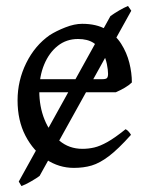

<svg xmlns="http://www.w3.org/2000/svg" viewBox="-20 -549 502 645"><path d="M369 -239H89L90 -283H324Q336 -283 339.5 -287Q343 -291 343 -301Q343 -314 339 -334Q335 -354 324.5 -373Q314 -392 294 -405Q274 -418 242 -418Q203 -418 174 -395Q145 -372 128.5 -332.5Q112 -293 112 -243Q112 -191 129.5 -147.5Q147 -104 179.5 -76.5Q212 -49 257 -49Q277 -49 296.5 -53.5Q316 -58 341 -72Q366 -86 402 -115Q408 -112 413 -106Q418 -100 420 -96Q377 -48 346 -24.5Q315 -1 288 7Q261 15 228 15Q178 15 135 -13.5Q92 -42 65.5 -93Q39 -144 39 -212Q39 -278 68 -337Q97 -396 147 -431Q169 -445 199.5 -457Q230 -469 256 -469Q304 -469 336 -450.5Q368 -432 387 -402Q406 -372 414.5 -338Q423 -304 423 -272Q414 -263 399.5 -254.5Q385 -246 369 -239ZM421 -513 113 42Q104 49 84 60.5Q64 72 52 76L43 61L351 -495Q365 -505 380.5 -514Q396 -523 410 -529Z"/></svg>

Font: ChillKai
Style: Regular
Weight: 400
Designer: ChillType
Foundry: 寒蝉字型
Version: Version 2.000